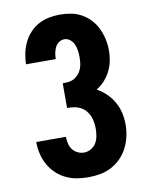

<svg xmlns="http://www.w3.org/2000/svg" viewBox="-85 -804 669 873"><g transform="rotate(-10 250.0 -367.5)"><path d="M252 8Q225 8 198.5 3.5Q172 -1 147.5 -13Q123 -25 103.5 -44Q84 -63 71 -87Q58 -111 52 -137.5Q46 -164 46 -191H183Q183 -176 186.5 -160.5Q190 -145 199 -132.5Q208 -120 222.5 -113Q237 -106 252 -106Q269 -106 284.5 -115Q300 -124 308.5 -138.5Q317 -153 320 -170Q323 -187 323 -204Q323 -219 320.5 -234.5Q318 -250 312 -264Q306 -278 295.5 -289.5Q285 -301 271 -308Q257 -315 242 -317Q227 -319 211 -319V-433Q225 -433 238.5 -434.5Q252 -436 264 -443Q276 -450 285 -460.5Q294 -471 299 -484Q304 -497 305.5 -510.5Q307 -524 307 -538Q307 -553 305 -567.5Q303 -582 297 -596Q291 -610 279 -619.5Q267 -629 253 -629Q239 -629 227.5 -621Q216 -613 210 -600.5Q204 -588 201.5 -574.5Q199 -561 199 -547Q199 -547 199 -547Q199 -547 199 -547H62Q62 -547 62 -547Q62 -547 62 -548Q62 -573 67.5 -598.5Q73 -624 84 -647Q95 -670 113 -689.5Q131 -709 153.5 -721Q176 -733 201.5 -738Q227 -743 253 -743Q279 -743 304.5 -738Q330 -733 353 -720Q376 -707 393.5 -687.5Q411 -668 422 -644.5Q433 -621 438.5 -595Q444 -569 444 -543Q444 -519 439 -495Q434 -471 423 -449Q412 -427 395.5 -409Q379 -391 358 -378Q382 -365 401.5 -346Q421 -327 434.5 -303.5Q448 -280 454 -253.5Q460 -227 460 -200Q460 -172 454 -144.5Q448 -117 435.5 -92.5Q423 -68 403.5 -48Q384 -28 359.5 -15Q335 -2 307.5 3Q280 8 252 8Z"/></g></svg>

Font: Iosevka SS04 Heavy
Style: Regular
Weight: 900
Monospace: yes
Designer: Belleve Invis
Foundry: Belleve Invis
Version: Version 19.0.0; ttfautohint (v1.8.4)